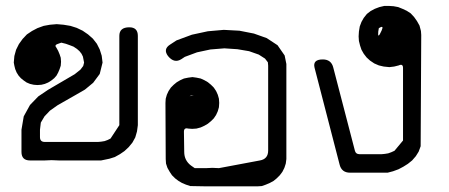

<svg xmlns="http://www.w3.org/2000/svg" viewBox="-20 -580 1540 659"><path d="M157.2 -30.3 133.8 -29.3H83Q53.7 -29.3 53.7 -58.6V-134.8L61.5 -180.7L83 -219.7L111.3 -249L144.5 -271.5L236.3 -325.2L255.9 -340.8L265.6 -353.5L268.6 -365.2L264.6 -385.7L259.8 -395.5L252.9 -404.3L244.1 -412.1L232.4 -419.9L219.7 -424.8L206.1 -429.7L190.4 -433.6L176.8 -428.7Q166 -424.8 173.8 -416L179.7 -405.3L184.6 -393.6L188.5 -381.8L189.5 -368.2L188.5 -354.5L184.6 -342.8L179.7 -331.1L173.8 -320.3L166 -311.5L156.2 -303.7L145.5 -296.9L133.8 -292L122.1 -289.1L108.4 -288.1L95.7 -289.1L83 -292L71.3 -296.9L61.5 -303.7L51.8 -311.5L43.9 -320.3L37.1 -331.1L32.2 -342.8L29.3 -354.5L27.3 -365.2L29.3 -387.7L35.2 -409.2L44.9 -428.7L57.6 -446.3L72.3 -461.9L89.8 -473.6L108.4 -483.4L129.9 -491.2L151.4 -495.1L174.8 -497.1L198.2 -495.1L221.7 -491.2L243.2 -484.4L263.7 -474.6L282.2 -461.9L298.8 -447.3L312.5 -429.7L322.3 -410.2L329.1 -388.7L332 -365.2L322.3 -326.2L299.8 -295.9L271.5 -272.5L239.3 -253.9L177.7 -218.8L151.4 -200.2L132.8 -180.7L120.1 -159.2L117.2 -134.8V-109.4Q117.2 -92.8 133.8 -92.8H157.2H181.6H316.4L327.1 -93.8L338.9 -95.7L349.6 -99.6L359.4 -104.5L389.6 -150.4V-457Q389.6 -486.3 423.8 -486.3Q453.1 -486.3 453.1 -457V-150.4L450.2 -128.9L444.3 -108.4L434.6 -90.8L421.9 -75.2L407.2 -61.5L391.6 -50.8L374 -41L355.5 -35.2L327.1 -29.3H181.6ZM103.5 -385.7H111.3H106.4Z M612.3 -58.6Q612.3 -29.3 635.7 -11.7L648.4 -2.9H687.5L709 -3.9L731.4 -2.9L872.1 -29.3Q900.4 -34.2 900.4 -63.5V-354.5L899.4 -366.2L889.6 -378.9L868.2 -392.6L835 -404.3L794.9 -411.1L750 -414.1L702.1 -410.2L656.2 -400.4L614.3 -384.8L602.5 -377Q578.1 -361.3 556.6 -387.7Q539.1 -411.1 563.5 -426.8L585.9 -441.4L638.7 -460.9L693.4 -472.7L748 -477.5L801.8 -474.6L851.6 -464.8L895.5 -449.2L932.6 -424.8L957 -389.6L962.9 -360.4V-34.2L960.9 -18.6L956.1 -3.9L949.2 9.8L940.4 21.5L929.7 32.2L918.9 41L906.2 47.9L892.6 53.7L878.9 58.6L863.3 59.6H731.4H709H687.5L632.8 58.6L618.2 53.7L604.5 47.9L592.8 41L581.1 32.2L570.3 21.5L562.5 9.8L554.7 -3.9L549.8 -18.6L548.8 -34.2L547.9 -226.6L548.8 -241.2L552.7 -254.9L558.6 -267.6L566.4 -279.3L576.2 -289.1L586.9 -297.9L598.6 -304.7L611.3 -310.5L626 -313.5L640.6 -315.4L654.3 -313.5L668.9 -310.5L681.6 -304.7L693.4 -297.9L704.1 -289.1L713.9 -279.3L721.7 -267.6L727.5 -254.9L731.4 -241.2L732.4 -226.6L731.4 -211.9L727.5 -198.2L721.7 -185.5L713.9 -173.8L704.1 -164.1L693.4 -155.3L681.6 -148.4L668.9 -142.6L654.3 -138.7L639.6 -137.7L626 -138.7Q611.3 -142.6 611.3 -127.9ZM630.9 -250 644.5 -252H635.7Z M1278.3 -471.7Q1275.4 -442.4 1290 -475.6Q1298.8 -495.1 1280.3 -483.4ZM1059.6 -347.7Q1052.7 -376 1087.9 -376Q1117.2 -376 1124 -347.7L1198.2 -62.5Q1201.2 -50.8 1213.9 -50.8H1290L1300.8 -51.8L1312.5 -53.7L1323.2 -57.6L1334 -62.5L1363.3 -97.7V-346.7Q1363.3 -362.3 1348.6 -355.5L1333 -351.6L1316.4 -349.6L1296.9 -351.6L1280.3 -355.5L1264.6 -362.3L1250 -372.1L1238.3 -382.8L1228.5 -395.5L1220.7 -409.2L1215.8 -423.8L1211.9 -439.5L1210.9 -455.1L1211.9 -471.7L1214.8 -489.3L1220.7 -504.9L1228.5 -518.6L1239.3 -532.2L1252 -542L1266.6 -549.8L1282.2 -555.7L1298.8 -559.6H1316.4L1331.1 -558.6L1346.7 -555.7L1361.3 -549.8L1376 -543L1389.6 -534.2L1401.4 -521.5L1411.1 -507.8L1419.9 -492.2L1424.8 -473.6L1425.8 -460L1423.8 -78.1L1417 -59.6L1407.2 -43.9L1394.5 -29.3L1379.9 -17.6L1364.3 -7.8L1347.7 1L1329.1 7.8L1310.5 12.7H1181.6Q1152.3 12.7 1145.5 -15.6Z"/></svg>

Font: B2 Hana
Style: Regular
Weight: 500
Version: 2020-08-05; (max)